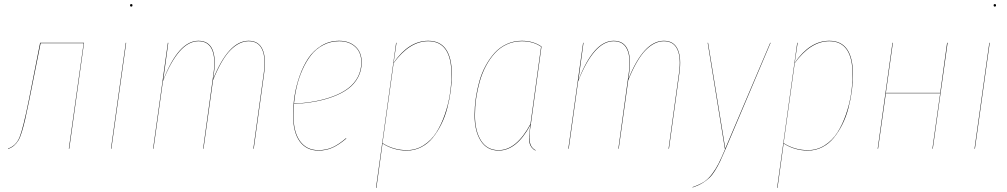

<svg xmlns="http://www.w3.org/2000/svg" viewBox="-20 -726 4915 937"><path d="M390.1 -517.1 317.9 0H315.9L388.2 -515.1H178.2L122.1 -233.9Q110.4 -175.8 103 -144Q95.7 -112.3 86.9 -83Q78.1 -53.7 68.8 -39.3Q59.6 -24.9 47.9 -14.9Q36.1 -4.9 19 1V-1Q58.6 -14.6 75.7 -57.1Q92.8 -99.6 120.1 -234.9L175.8 -517.1Z M614.7 -700.2Q614.7 -706.1 620.6 -706.1Q626.5 -706.1 626.5 -700.2Q626.5 -693.8 620.6 -693.8Q614.7 -693.8 614.7 -700.2ZM595.7 -517.1 523.4 0H521.5L593.8 -517.1Z M1193.4 -526.9Q1242.2 -526.9 1261 -485.4Q1279.8 -443.8 1269 -368.2L1218.3 0H1216.3L1267.1 -368.2Q1277.8 -443.4 1259.5 -484.1Q1241.2 -524.9 1193.4 -524.9Q1147.5 -524.9 1104.2 -481Q1061 -437 1019.5 -334.5L973.1 0H971.2L1022 -368.2Q1032.7 -443.4 1014.4 -484.1Q996.1 -524.9 948.2 -524.9Q852.5 -524.9 774.9 -329.1L729 0H727.1L799.3 -517.1H801.3L776.4 -335Q851.6 -526.9 948.2 -526.9Q997.6 -526.9 1016.1 -485.6Q1034.7 -444.3 1023.9 -368.2L1020 -339.8Q1095.2 -526.9 1193.4 -526.9Z M1745.1 -421.9Q1745.1 -381.8 1727.5 -348.9Q1710 -315.9 1679.9 -293.5Q1649.9 -271 1607.4 -254.9Q1564.9 -238.8 1517.3 -230.2Q1469.7 -221.7 1414.6 -218.3Q1412.1 -187.5 1412.1 -165Q1412.1 -81.5 1444.1 -37.4Q1476.1 6.8 1534.2 6.8Q1572.3 6.8 1603 -7.3Q1633.8 -21.5 1668.9 -51.8L1669.9 -49.8Q1634.3 -19.5 1603.3 -5.4Q1572.3 8.8 1534.2 8.8Q1475.1 8.8 1442.6 -35.9Q1410.2 -80.6 1410.2 -165Q1410.2 -210.4 1417.5 -258.1Q1424.8 -305.7 1441.9 -354.5Q1459 -403.3 1484.1 -441.2Q1509.3 -479 1548.3 -502.9Q1587.4 -526.9 1635.3 -526.9Q1684.1 -526.9 1714.6 -499Q1745.1 -471.2 1745.1 -421.9ZM1635.3 -524.9Q1593.3 -524.9 1557.9 -506.3Q1522.5 -487.8 1498.5 -457.5Q1474.6 -427.2 1456.5 -386.7Q1438.5 -346.2 1428.7 -304.9Q1418.9 -263.7 1414.6 -220.2Q1470.2 -223.1 1517.8 -231.9Q1565.4 -240.7 1607.7 -256.8Q1649.9 -272.9 1679.4 -295.4Q1709 -317.9 1726.1 -350.1Q1743.2 -382.3 1743.2 -421.9Q1743.2 -470.7 1713.1 -497.8Q1683.1 -524.9 1635.3 -524.9Z M1814.9 190.9 1913.1 -517.1H1915L1900.9 -419.9Q1975.6 -526.9 2069.8 -526.9Q2185.1 -526.9 2185.1 -361.8Q2185.1 -322.8 2179.4 -281.5Q2173.8 -240.2 2162.8 -198.2Q2151.9 -156.2 2133.5 -119.4Q2115.2 -82.5 2091.8 -53.7Q2068.4 -24.9 2035.9 -8.1Q2003.4 8.8 1965.8 8.8Q1899.9 8.8 1846.7 -25.9L1816.9 190.9ZM1965.8 6.8Q2010.3 6.8 2047.6 -17.1Q2085 -41 2109.4 -79.6Q2133.8 -118.2 2150.9 -167.5Q2168 -216.8 2175.5 -265.9Q2183.1 -314.9 2183.1 -361.8Q2183.1 -524.9 2069.8 -524.9Q1978.5 -524.9 1900.9 -418L1846.7 -27.8Q1899.9 6.8 1965.8 6.8Z M2526.9 -526.9Q2582 -526.9 2622.6 -499L2570.8 -121.1Q2561.5 -68.4 2565.2 -37.4Q2568.8 -6.3 2593.8 6.8L2592.8 8.8Q2582 2.9 2575.2 -5.6Q2568.4 -14.2 2565.4 -23.7Q2562.5 -33.2 2562.3 -47.1Q2562 -61 2563.2 -73.2Q2564.5 -85.4 2566.4 -103.5Q2567.4 -111.3 2567.9 -115.2Q2501 8.8 2413.6 8.8Q2356.4 8.8 2326.2 -38.6Q2295.9 -85.9 2295.9 -164.1Q2295.9 -204.6 2301.8 -245.8Q2307.6 -287.1 2319.1 -328.4Q2330.6 -369.6 2349.9 -405Q2369.1 -440.4 2393.8 -467.8Q2418.5 -495.1 2452.9 -511Q2487.3 -526.9 2526.9 -526.9ZM2526.9 -524.9Q2487.3 -524.9 2453.4 -509.3Q2419.4 -493.7 2394.8 -466.3Q2370.1 -439 2351.3 -403.6Q2332.5 -368.2 2321 -327.4Q2309.6 -286.6 2303.7 -245.6Q2297.9 -204.6 2297.9 -164.1Q2297.9 -86.4 2327.6 -39.8Q2357.4 6.8 2413.6 6.8Q2500.5 6.8 2568.8 -121.1L2620.6 -498Q2581.5 -524.9 2526.9 -524.9Z M3219.7 -526.9Q3268.6 -526.9 3287.4 -485.4Q3306.2 -443.8 3295.4 -368.2L3244.6 0H3242.7L3293.5 -368.2Q3304.2 -443.4 3285.9 -484.1Q3267.6 -524.9 3219.7 -524.9Q3173.8 -524.9 3130.6 -481Q3087.4 -437 3045.9 -334.5L2999.5 0H2997.6L3048.3 -368.2Q3059.1 -443.4 3040.8 -484.1Q3022.5 -524.9 2974.6 -524.9Q2878.9 -524.9 2801.3 -329.1L2755.4 0H2753.4L2825.7 -517.1H2827.6L2802.7 -335Q2877.9 -526.9 2974.6 -526.9Q3023.9 -526.9 3042.5 -485.6Q3061 -444.3 3050.3 -368.2L3046.4 -339.8Q3121.6 -526.9 3219.7 -526.9Z M3740.7 -517.1 3521.5 0Q3505.4 38.1 3494.9 60.3Q3484.4 82.5 3470.2 105.5Q3456.1 128.4 3441.4 142.3Q3426.8 156.2 3406.7 168.2Q3386.7 180.2 3359.9 189V187Q3392.6 175.8 3414.6 161.9Q3436.5 147.9 3455.1 123Q3473.6 98.1 3486.3 73.2Q3499 48.3 3519.5 0H3517.6L3433.6 -517.1H3435.5L3519.5 -1L3738.8 -517.1Z M3772.5 190.9 3870.6 -517.1H3872.6L3858.4 -419.9Q3933.1 -526.9 4027.3 -526.9Q4142.6 -526.9 4142.6 -361.8Q4142.6 -322.8 4137 -281.5Q4131.3 -240.2 4120.4 -198.2Q4109.4 -156.2 4091.1 -119.4Q4072.8 -82.5 4049.3 -53.7Q4025.9 -24.9 3993.4 -8.1Q3960.9 8.8 3923.3 8.8Q3857.4 8.8 3804.2 -25.9L3774.4 190.9ZM3923.3 6.8Q3967.8 6.8 4005.1 -17.1Q4042.5 -41 4066.9 -79.6Q4091.3 -118.2 4108.4 -167.5Q4125.5 -216.8 4133.1 -265.9Q4140.6 -314.9 4140.6 -361.8Q4140.6 -524.9 4027.3 -524.9Q3936 -524.9 3858.4 -418L3804.2 -27.8Q3857.4 6.8 3923.3 6.8Z M4530.3 0 4568.4 -271H4303.2L4265.1 0H4263.2L4335.4 -517.1H4337.4L4303.2 -272.9H4568.4L4602.1 -517.1H4604.5L4532.2 0Z M4829.1 -700.2Q4829.1 -706.1 4835 -706.1Q4840.8 -706.1 4840.8 -700.2Q4840.8 -693.8 4835 -693.8Q4829.1 -693.8 4829.1 -700.2ZM4810.1 -517.1 4737.8 0H4735.8L4808.1 -517.1Z"/></svg>

Font: Fira Sans Compressed Two
Style: Italic
Weight: 100
Width: 3
Italic angle: -8°
Designer: Carrois Corporate & Edenspiekermann AG
Foundry: Carrois Corporate GbR & Edenspiekermann AG
Version: Version 4.203;PS 004.203;hotconv 1.0.88;makeotf.lib2.5.64775